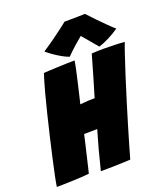

<svg xmlns="http://www.w3.org/2000/svg" viewBox="-168 -988 962 1099"><g transform="rotate(-20 313.0 -439.0)"><path d="M-11.5 -2.5Q-8.5 -24 0.2 -67Q9 -110 21.8 -166.5Q34.5 -223 49.2 -286Q64 -349 79.2 -411Q94.5 -473 108.5 -526Q118 -562 126.8 -591.5Q135.5 -621 142 -641Q147 -641.5 170 -642.8Q193 -644 223.5 -645.2Q254 -646.5 283.5 -647.5Q313 -648.5 331.5 -648.5Q328.5 -627 321 -592.2Q313.5 -557.5 307 -530Q302 -508.5 296 -483Q290 -457.5 284.8 -435.2Q279.5 -413 276.5 -401Q304.5 -404 325.2 -405Q346 -406 365.5 -406Q382 -460 401.2 -525.8Q420.5 -591.5 437.5 -652Q449 -653 469.8 -653.8Q490.5 -654.5 510.5 -654.5Q549 -654.5 585 -653Q621 -651.5 638 -649.5Q631 -633.5 614.2 -583.5Q597.5 -533.5 575.2 -464.2Q553 -395 530 -320Q510.5 -256.5 492.5 -196.5Q474.5 -136.5 460.2 -87.2Q446 -38 437 -6Q423.5 -5 394.2 -3.8Q365 -2.5 328.5 -1.8Q292 -1 256 -1Q274 -73.5 288.2 -126.2Q302.5 -179 319 -235Q293 -234.5 277 -234.2Q261 -234 239 -234Q232.5 -204.5 224 -168.5Q215.5 -132.5 207.5 -98.8Q199.5 -65 193.8 -41Q188 -17 186.5 -11Q171 -9 144 -7.5Q117 -6 86.8 -4.8Q56.5 -3.5 29.8 -3Q3 -2.5 -11.5 -2.5ZM478.5 -878.5Q497.5 -857.5 525.5 -828.5Q553.5 -799.5 579.5 -774Q605.5 -748.5 618.5 -738Q587.5 -716.5 553 -699.2Q518.5 -682 492 -674Q469.5 -701.5 446.8 -728Q424 -754.5 412.5 -768Q396 -754.5 367.2 -729.2Q338.5 -704 313 -677.5Q296 -683 272.5 -696Q249 -709 226 -725Q203 -741 186.5 -755.5Q217 -775 252 -800Q287 -825 315.2 -846.5Q343.5 -868 353.5 -876.5Q364 -876.5 389 -876.8Q414 -877 440 -877.5Q466 -878 478.5 -878.5Z"/></g></svg>

Font: Grandstander Black
Style: Italic
Weight: 900
Italic angle: -15°
Designer: Tyler Finck
Foundry: Etcetera Type Co
Version: Version 1.200; ttfautohint (v1.8.3)